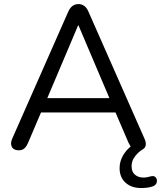

<svg xmlns="http://www.w3.org/2000/svg" viewBox="-20 -732 792 944"><path d="M674 192.5Q626 192.5 597 166Q568 139.5 568 94.5Q568 62.5 584.2 33.5Q600.5 4.5 629 -17L630.5 -3.5Q624.5 -8.5 620.2 -15.2Q616 -22 611.5 -31L538.5 -201L579 -179H150L191 -201L118.5 -31Q110 -11 99.5 -2Q89 7 73 7Q56 7 46.2 -0.5Q36.5 -8 34.8 -21Q33 -34 40 -50L315.5 -674.5Q324.5 -694.5 337.2 -703.2Q350 -712 365.5 -712Q381 -712 393.8 -703.2Q406.5 -694.5 415 -674.5L690.5 -50Q698.5 -32.5 696.5 -18.5Q694.5 -4.5 682 2Q671.5 8 658.5 20Q645.5 32 636.2 48.5Q627 65 627 85.5Q627 113.5 643.8 127.2Q660.5 141 685 141Q694 141 702.5 139.5Q711 138 719.5 135.5Q733.5 131.5 741.2 136.5Q749 141.5 751 151.2Q753 161 748.5 170Q744 179 733 183.5Q718 189 703 190.8Q688 192.5 674 192.5ZM364 -607 204.5 -230.5 180.5 -249.5H548.5L526 -230.5L366 -607Z"/></svg>

Font: Nunito ExtraLight
Style: Regular
Weight: 200
Designer: Vernon Adams
Foundry: Vernon Adams
Version: Version 3.602;April 4, 2023;FontCreator 14.0.0.2856 64-bit